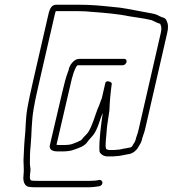

<svg xmlns="http://www.w3.org/2000/svg" viewBox="-20 -640 728 809"><path d="M504 -392H314C295 -392 279 -373 272 -356C269 -348 271 -348 266 -336C258 -315 249 -281 243 -254L190 -28C186 -9 202 -2 223 -2H241C261 -2 280 -4 294 -10C314 -17 338 -25 349 -43C355 -52 365 -61 372 -70C392 -95 399 -133 413 -164C405 -108 397 -50 399 -3C401 8 416 19 432 19H448C455 19 461 19 468 18C486 18 508 11 525 9C540 6 555 -6 562 -19L569 -31C573 -37 576 -43 577 -48C580 -62 587 -78 591 -94L684 -499C690 -523 689 -538 682 -553C676 -567 665 -565 652 -572C637 -581 628 -582 606 -586L574 -592C533 -599 498 -608 453 -611C406 -616 365 -620 316 -620H216C193 -620 187 -594 182 -571L122 -310C111 -261 102 -223 95 -182C87 -137 89 -95 84 -55C81 -23 81 4 79 35C79 53 81 69 80 86L79 100C76 123 83 148 107 148C113 149 122 149 133 149H353C369 149 383 147 397 145C416 142 416 118 399 118C387 121 373 122 359 122H139C128 122 120 122 115 121C101 121 107 95 108 82C110 70 106 61 106 50C106 28 106 -1 109 -25C114 -78 112 -126 122 -183C129 -224 138 -261 149 -310L209 -571C211 -579 212 -586 215 -593H310C329 -593 349 -592 367 -590C421 -586 480 -581 527 -571C558 -566 591 -562 619 -555C628 -551 645 -542 654 -540C655 -540 655 -539 656 -537C661 -528 661 -516 657 -499L564 -94C561 -79 554 -63 551 -50C549 -41 542 -34 538 -26C537 -21 529 -18 525 -18C521 -17 515 -16 510 -15C500 -14 485 -9 473 -9C466 -8 460 -8 454 -8H438C438 -8 427 -11 427 -13C426 -16 425 -21 425 -27C425 -50 429 -73 430 -96C432 -120 438 -149 441 -175C442 -210 446 -251 451 -288C452 -293 429 -305 424 -291L409 -226C403 -213 399 -196 392 -183C379 -149 369 -110 351 -82C343 -71 334 -65 326 -54C325 -52 323 -50 321 -49C314 -46 315 -46 307 -42C302 -40 296 -38 289 -35C279 -30 262 -29 248 -29H230C227 -29 223 -29 218 -30L270 -254C278 -287 285 -327 298 -352C298 -354 304 -365 308 -365H497C504 -365 511 -371 513 -378C515 -385 511 -392 504 -392Z"/></svg>

Font: Electronic
Style: LtIt
Weight: 300
Version: Version 1.011